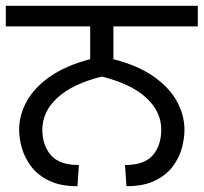

<svg xmlns="http://www.w3.org/2000/svg" viewBox="-27 -642 702 662"><path d="M240 0Q181 0 142 -19Q103 -38 80.5 -68Q58 -98 48.5 -131.5Q39 -165 39 -194Q39 -245 65 -292.5Q91 -340 145.5 -378Q200 -416 284 -438V-551H-7V-622H655V-551H364V-438Q449 -416 503 -378Q557 -340 583 -292.5Q609 -245 609 -194Q609 -165 600 -131.5Q591 -98 568.5 -68Q546 -38 507 -19Q468 0 409 0L404 -73Q471 -73 500 -107Q529 -141 529 -195Q529 -257 477 -305Q425 -353 324 -378Q223 -353 171 -305Q119 -257 119 -195Q119 -141 148.5 -107Q178 -73 245 -73Z"/></svg>

Font: lgurmukhi05
Style: Book
Weight: 400
Designer: Jelle Bosma - Monotype Design Team
Foundry: Monotype Imaging Inc.
Version: Version 2.003